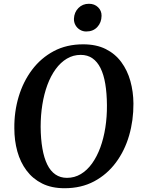

<svg xmlns="http://www.w3.org/2000/svg" viewBox="-20 -988 757 1018"><path d="M322 10Q253.5 10 203.5 -15Q153.5 -40 120.8 -83.8Q88 -127.5 72 -185Q56 -242.5 56 -307.5Q55 -395.5 79 -475.5Q103 -555.5 150 -618Q197 -680.5 265 -716.8Q333 -753 421 -753Q490.5 -753 540.5 -728Q590.5 -703 623 -659Q655.5 -615 671.2 -558.5Q687 -502 687.5 -439Q688 -350 664.5 -269.2Q641 -188.5 594.2 -125.8Q547.5 -63 479.2 -26.5Q411 10 322 10ZM335 -45Q375 -45 408.5 -65Q442 -85 468 -121.2Q494 -157.5 511.8 -205.8Q529.5 -254 538.5 -311.2Q547.5 -368.5 547 -430.5Q546.5 -494 538.2 -543.2Q530 -592.5 513 -626.8Q496 -661 470 -679Q444 -697 408 -697Q368 -697 334.5 -677Q301 -657 275 -621.2Q249 -585.5 231.2 -537.5Q213.5 -489.5 204.5 -433Q195.5 -376.5 195.5 -315.5Q196 -251 204.8 -200.8Q213.5 -150.5 230.5 -115.8Q247.5 -81 273.8 -63Q300 -45 335 -45ZM437 -821Q419.5 -821 404.2 -830Q389 -839 380.2 -854.5Q371.5 -870 372 -888.5Q373.5 -923 395.8 -945.5Q418 -968 451.5 -968Q481 -968 500 -949.5Q519 -931 518.5 -904Q518 -868.5 496 -844.8Q474 -821 437 -821Z"/></svg>

Font: Merriweather SemiBold
Style: Italic
Weight: 600
Italic angle: -7.8°
Version: Version 2.101